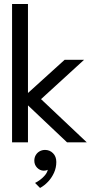

<svg xmlns="http://www.w3.org/2000/svg" viewBox="-20 -708 461 955"><path d="M301.4 -410.5H398.1L184.1 -214.9L411.6 0H313.5L119.1 -183.9V0H40V-688H119.1V-245.4ZM204.2 37.7Q227.4 37.7 243.7 54.1Q260.1 70.4 260.1 97.7Q260.1 125.6 248.9 150.8Q237.6 175.9 219.2 195.6Q200.7 215.2 179.2 226.9L154.4 201.9Q166 196.3 179.3 186.5Q192.6 176.7 203.4 164Q214.2 151.3 217.6 136.6Q209.2 140.9 197.9 140.9Q178.4 140.6 164.5 126.1Q150.7 111.6 150.7 91.4Q150.7 75.8 157.7 63.7Q164.8 51.6 176.9 44.7Q189.1 37.7 204.2 37.7Z"/></svg>

Font: League Spartan Extralight
Style: Regular
Weight: 200
Foundry: The League of Moveable Type
Version: Version 2.300; ttfautohint (v1.8.3)